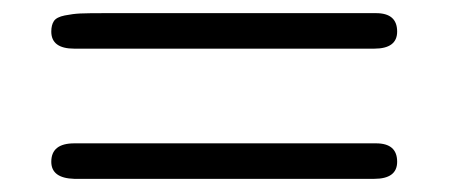

<svg xmlns="http://www.w3.org/2000/svg" viewBox="-20 -410 685 292"><path d="M58 -164Q58 -192 93 -192H552Q584 -192 584 -164Q584 -138 549 -138H93Q58 -139 58 -164ZM58 -362Q58 -372 62 -378Q66 -384 78.5 -386.5Q91 -389 102 -389.5Q113 -390 138 -390H552Q584 -390 584 -362Q584 -336 549 -336H93Q58 -336 58 -362Z"/></svg>

Font: Coval
Style: ExtraLight
Weight: 250
Foundry: Context Ltd
Version: Version 001.000